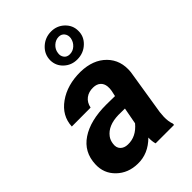

<svg xmlns="http://www.w3.org/2000/svg" viewBox="-236 -890 996 996"><g transform="rotate(-45 262.5 -392.0)"><path d="M225.1 -689.9Q225.1 -733.9 257.3 -763.9Q289.6 -793.9 334 -793.9Q376.5 -793.9 406.5 -765.4Q436.5 -736.8 436.5 -696.8Q437.5 -654.8 405.5 -624.8Q373.5 -594.7 327.6 -594.7Q285.6 -594.7 255.9 -622.1Q226.1 -649.4 225.1 -689.9ZM280.3 -689.9Q276.9 -670.4 287.6 -655.8Q298.3 -641.1 319.3 -641.1Q342.3 -641.1 359.9 -657Q377.4 -672.9 381.8 -696.8Q384.8 -717.8 373.5 -732.2Q362.3 -746.6 342.8 -746.6Q319.8 -746.6 301.5 -730Q283.2 -713.4 280.3 -689.9ZM307.1 0Q300.8 -20 301.8 -47.9Q242.2 11.7 167 9.8Q97.7 8.8 52 -35.4Q6.3 -79.6 9.3 -144.5Q12.7 -231 81.8 -277.1Q150.9 -323.2 267.1 -323.2L331.5 -322.3L338.4 -354Q341.3 -370.1 339.8 -384.8Q337.4 -407.7 322.5 -420.7Q307.6 -433.6 283.2 -434.1Q251 -435.1 228.5 -418.2Q206.1 -401.4 199.7 -369.6L61.5 -369.1Q64.9 -444.8 131.1 -491.9Q197.3 -539.1 294.4 -538.1Q384.3 -536.1 435.1 -484.6Q485.8 -433.1 477.5 -352.1L437 -99.1L434.6 -67.9Q433.6 -33.2 442.9 -9.3L442.4 0ZM201.2 -97.2Q260.7 -95.2 305.2 -148.9L322.3 -240.2L274.4 -240.7Q198.2 -238.8 164.6 -194.3Q152.3 -178.2 149.4 -154.8Q145.5 -128.4 160.4 -113Q175.3 -97.7 201.2 -97.2Z"/></g></svg>

Font: TypoPRO Roboto
Style: Bold Italic
Weight: 700
Italic angle: -12°
Designer: Google
Version: Version 2.136; 2016